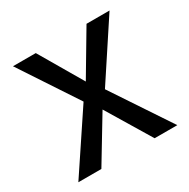

<svg xmlns="http://www.w3.org/2000/svg" viewBox="-126 -645 752 762"><g transform="rotate(-30 250.0 -264.0)"><path d="M476 0H372L250 -202L128 0H22.5L200.5 -267L28 -528.5H132.5L248 -331.5L365 -528.5H470.5L298.5 -267Z"/></g></svg>

Font: Roberto Sans
Style: Regular
Weight: 400
Designer: Google (font) & Cristiano Sobral (main changes)
Version: Version 1.500; ttfautohint (v1.8.4.7-5d5b-dirty)